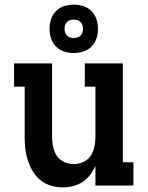

<svg xmlns="http://www.w3.org/2000/svg" viewBox="-20 -805 640 833"><path d="M252 8Q226 8 201 0.5Q176 -7 156 -23Q136 -39 122.5 -61.5Q109 -84 101 -108.5Q93 -133 90 -158.5Q87 -184 87 -210V-429H41V-530H206V-210Q206 -189 210.5 -167.5Q215 -146 227 -128.5Q239 -111 259 -102Q279 -93 300 -93Q321 -93 341 -102Q361 -111 373 -128.5Q385 -146 389.5 -167.5Q394 -189 394 -210V-429H348V-530H513V-101H559V0H394V-85Q385 -65 371 -46.5Q357 -28 338 -15.5Q319 -3 296.5 2.5Q274 8 252 8ZM300 -575Q279 -575 258.5 -581.5Q238 -588 223 -603Q208 -618 201.5 -638.5Q195 -659 195 -680Q195 -701 201.5 -721.5Q208 -742 223 -757Q238 -772 258.5 -778.5Q279 -785 300 -785Q321 -785 341.5 -778.5Q362 -772 377 -757Q392 -742 398.5 -721.5Q405 -701 405 -680Q405 -659 398.5 -638.5Q392 -618 377 -603Q362 -588 341.5 -581.5Q321 -575 300 -575ZM300 -640Q308 -640 316 -642.5Q324 -645 329.5 -650.5Q335 -656 337.5 -664Q340 -672 340 -680Q340 -688 337.5 -696Q335 -704 329.5 -709.5Q324 -715 316 -717.5Q308 -720 300 -720Q292 -720 284 -717.5Q276 -715 270.5 -709.5Q265 -704 262.5 -696Q260 -688 260 -680Q260 -672 262.5 -664Q265 -656 270.5 -650.5Q276 -645 284 -642.5Q292 -640 300 -640Z"/></svg>

Font: Iosevka Curly Slab Extended
Style: Bold
Weight: 700
Width: 7
Monospace: yes
Designer: Belleve Invis
Foundry: Belleve Invis
Version: Version 11.1.0; ttfautohint (v1.8.3)